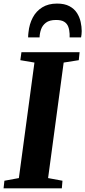

<svg xmlns="http://www.w3.org/2000/svg" viewBox="-30 -1028 466 1048"><path d="M-10.5 0 -6 -41.5 73 -56 158 -686.5 81 -699.5 87 -743H404.5L400 -699.5L317.5 -686.5L232.5 -56L311 -41.5L307.5 0ZM281 -1008.5Q322.5 -1008.5 349 -994.2Q375.5 -980 390 -957.2Q404.5 -934.5 410.2 -908.5Q416 -882.5 416 -858.5Q416 -849 415 -840.2Q414 -831.5 412.5 -824H350Q350 -828.5 350 -833.2Q350 -838 350 -843Q349 -865 342.5 -882.2Q336 -899.5 320.5 -909.2Q305 -919 276 -919Q240 -919 220.8 -904.2Q201.5 -889.5 194 -867.5Q186.5 -845.5 186 -824H123.5Q123.5 -831.5 124 -838Q124.5 -844.5 125.5 -852Q130 -896.5 148.8 -932Q167.5 -967.5 200.8 -988Q234 -1008.5 281 -1008.5Z"/></svg>

Font: Merriweather 48pt ExtraBold
Style: Italic
Weight: 800
Italic angle: -7.8°
Version: Version 2.101